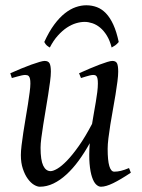

<svg xmlns="http://www.w3.org/2000/svg" viewBox="-20 -688 539 728"><path d="M476.1 -33.2Q436.5 -6.8 408.9 6.6Q381.3 20 362.8 20Q353.5 20 344.5 11.5Q335.4 2.9 328.9 -16.6Q322.3 -36.1 319.6 -67.6Q316.9 -99.1 320.3 -145Q300.3 -108.9 278.1 -78.6Q255.9 -48.3 231.9 -26.4Q208 -4.4 182.6 7.8Q157.2 20 130.9 20Q121.1 20 108.6 12.5Q96.2 4.9 85.2 -10.3Q74.2 -25.4 66.7 -47.9Q59.1 -70.3 59.1 -100.1Q59.1 -114.7 61.8 -137.2Q64.5 -159.7 68.4 -185.5Q72.3 -211.4 77.1 -239.3Q82 -267.1 85.9 -292.5Q89.8 -317.9 92.5 -338.4Q95.2 -358.9 95.2 -371.1Q95.2 -382.3 93.8 -388.9Q92.3 -395.5 89.6 -398.7Q86.9 -401.9 83.3 -402.8Q79.6 -403.8 75.2 -403.8Q70.8 -403.8 62.5 -402.1Q54.2 -400.4 45.9 -397.9Q36.1 -395.5 24.9 -392.1L19 -410.2Q39.6 -419.4 60.3 -428Q81.1 -436.5 98.6 -442.9Q116.2 -449.2 129.6 -453.1Q143.1 -457 148.9 -457Q163.1 -457 168 -447.8Q172.9 -438.5 172.9 -416Q172.9 -401.9 169.9 -378.9Q167 -356 162.6 -328.6Q158.2 -301.3 153.3 -272Q148.4 -242.7 144 -215.3Q139.6 -188 136.7 -165Q133.8 -142.1 133.8 -127.9Q133.8 -81.1 143.8 -60.1Q153.8 -39.1 171.9 -39.1Q181.6 -39.1 197.8 -48.6Q213.9 -58.1 234.4 -79.3Q254.9 -100.6 279.1 -134.8Q303.2 -168.9 329.1 -218.3Q332.5 -239.3 336.2 -260.5Q339.8 -281.7 343.3 -301.5Q346.7 -321.3 348.9 -339.1Q351.1 -356.9 351.1 -371.1Q351.1 -382.3 349.9 -388.9Q348.6 -395.5 346.2 -398.7Q343.8 -401.9 340.6 -402.8Q337.4 -403.8 333 -403.8Q328.6 -403.8 321 -402.1Q313.5 -400.4 305.7 -397.9Q296.9 -395.5 287.1 -392.1L279.8 -410.2Q300.3 -419.4 320.3 -428Q340.3 -436.5 357.2 -442.9Q374 -449.2 386.7 -453.1Q399.4 -457 405.8 -457Q419.4 -457 423.8 -447.8Q428.2 -438.5 428.2 -416Q428.2 -401.9 425.3 -379.2Q422.4 -356.4 418 -329.3Q413.6 -302.2 408.2 -272.7Q402.8 -243.2 398.4 -215.6Q394 -188 391.1 -164.1Q388.2 -140.1 388.2 -124Q388.2 -79.6 394.5 -58.3Q400.9 -37.1 413.1 -37.1Q425.8 -37.1 438.7 -40.3Q451.7 -43.5 469.2 -50.8ZM147.9 -528.8Q166 -568.4 185.8 -595Q205.6 -621.6 226.1 -637.7Q246.6 -653.8 267.1 -660.9Q287.6 -668 307.1 -668Q328.6 -668 347.4 -660.9Q366.2 -653.8 381.8 -637.5Q397.5 -621.1 409.7 -594.5Q421.9 -567.9 430.2 -528.8Q423.3 -520.5 417 -516.1Q410.6 -511.7 403.3 -507.8Q396.5 -534.7 385 -553.2Q373.5 -571.8 359.6 -583.3Q345.7 -594.7 330.3 -599.9Q314.9 -605 301.3 -605Q285.6 -605 268.3 -599.9Q251 -594.7 233.6 -583.3Q216.3 -571.8 199.5 -553.2Q182.6 -534.7 168.9 -507.8Q162.1 -511.7 157.5 -515.6Q152.8 -519.5 147.9 -528.8Z"/></svg>

Font: Gentium Plus Phon
Style: Italic
Weight: 400
Italic angle: -8°
Designer: J. Victor Gaultney, Annie Olsen, Iska Routamaa, Becca Hirsbrunner
Foundry: SIL International
Version: Version 5.000